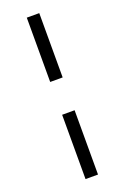

<svg xmlns="http://www.w3.org/2000/svg" viewBox="-161 -751 610 940"><g transform="rotate(-20 144.5 -280.5)"><path d="M112 140V-195H177V140ZM112 -366V-701H177V-366Z"/></g></svg>

Font: Average Sans
Style: Regular
Weight: 400
Designer: Eduardo Rodriguez Tunni
Foundry: Eduardo Rodriguez Tunni
Version: Version 1.002